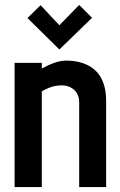

<svg xmlns="http://www.w3.org/2000/svg" viewBox="-20 -755 486 776"><path d="M352 -683 300 -735 220 -653 144 -734 91 -682 220 -555ZM300 -343V1H409V-346Q409 -385 400 -413Q391 -441 375.5 -459.5Q360 -478 339.5 -489Q319 -500 296 -505Q273 -510 249 -510Q228 -510 208.5 -504Q189 -498 173.5 -490.5Q158 -483 149 -478V-501H39V1H149V-386Q165 -395 179 -400.5Q193 -406 205.5 -408Q218 -410 229 -410Q245 -410 258 -405Q271 -400 280.5 -391Q290 -382 295 -369.5Q300 -357 300 -343Z"/></svg>

Font: Advent Pro
Style: Bold
Weight: 700
Designer: VivaRado, Andreas Kalpakidis
Foundry: VivaRado, Andreas Kalpakidis
Version: Version 3.000